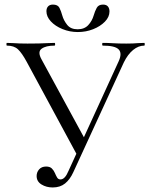

<svg xmlns="http://www.w3.org/2000/svg" viewBox="-20 -814 658 846"><path d="M212.4 12Q184.2 12 162.8 -1.2Q141.4 -14.4 141.4 -38.6Q141.4 -55.2 152.4 -67.7Q163.4 -80.2 183.2 -80.2Q200 -80.2 208.6 -71.5Q217.2 -62.8 221.8 -51.8Q226.4 -40.8 231.5 -32.1Q236.6 -23.4 246.4 -23.4Q256.4 -23.4 265.2 -32.7Q274 -42 282.2 -61.8L502.8 -543.8Q519 -579.2 503 -596.1Q487 -613 433 -613Q430.2 -613 430.2 -619Q430.2 -625 433 -625Q456.6 -625 479 -623.5Q501.4 -622 536.4 -622Q553.4 -622 565.1 -622.5Q576.8 -623 588.3 -624Q599.8 -625 615.6 -625Q617.8 -625 617.8 -619Q617.8 -613 615.6 -613Q590 -613 566.5 -593.8Q543 -574.6 525.6 -539L303.2 -55.6Q288.4 -23 266.6 -5.5Q244.8 12 212.4 12ZM323.2 -124.2 97.4 -542Q76.8 -580 59.4 -596.5Q42 -613 10.4 -613Q8.4 -613 8.4 -619Q8.4 -625 10.4 -625Q25 -625 38.6 -624Q52.2 -623 67.6 -622.5Q83 -622 101 -622Q129.6 -622 151.1 -622.5Q172.6 -623 189.1 -624Q205.6 -625 220.2 -625Q223 -625 223 -619Q223 -613 220.2 -613Q182 -613 163.2 -599.2Q144.4 -585.4 163.2 -552L357 -195.8ZM322 -685Q351.8 -685 368.8 -703.3Q385.8 -721.6 392.8 -746Q398.2 -764.6 406.1 -779.2Q414 -793.8 433.8 -793.8Q448.4 -793.8 455.4 -785.6Q462.4 -777.4 462.4 -763.4Q462.4 -739.2 442.2 -718.5Q422 -697.8 390.4 -685.3Q358.8 -672.8 323 -672.8Q287.4 -672.8 255.4 -685.8Q223.4 -698.8 204 -719.8Q184.6 -740.8 184.6 -764.2Q184.6 -778.2 192 -786Q199.4 -793.8 213.4 -793.8Q234.6 -793.8 241.9 -779.5Q249.2 -765.2 254.4 -745.8Q260.6 -723.8 276.1 -704.4Q291.6 -685 322 -685Z"/></svg>

Font: Cormorant Light
Style: Regular
Weight: 300
Designer: Christian Thalmann (Catharsis Fonts)
Foundry: Catharsis Fonts
Version: Version 4.000